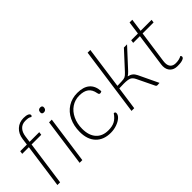

<svg xmlns="http://www.w3.org/2000/svg" viewBox="-5 -1442 2103 2103"><g transform="rotate(-45 1046.5 -390.5)"><path d="M397 -746Q397 -739 392.5 -734Q388 -729 382 -729Q369 -739 353 -742.5Q337 -746 307 -746Q257 -746 226 -714Q195 -682 187 -623L177 -550H327L322 -514H172L100 0H58L130 -514H27L32 -550H135L145 -624Q155 -698 201.5 -740Q248 -782 314 -782Q353 -782 375 -772.5Q397 -763 397 -746ZM479 -550H521L444 0H402ZM488 -697 489 -704Q490 -717 499.5 -725.5Q509 -734 523 -734H529Q542 -734 549.5 -726Q557 -718 555 -704L554 -697Q552 -684 542 -675.5Q532 -667 519 -667H513Q500 -667 493 -675.5Q486 -684 488 -697Z M642 -237Q642 -332 677.5 -405.5Q713 -479 777.5 -519.5Q842 -560 925 -560Q1019 -560 1069.5 -516.5Q1120 -473 1125 -387Q1113 -378 1101 -378Q1092 -378 1086.5 -383Q1081 -388 1078 -405Q1067 -466 1028.5 -495Q990 -524 920 -524Q853 -524 799.5 -488Q746 -452 715.5 -387.5Q685 -323 685 -243Q685 -141 735.5 -84.5Q786 -28 877 -28Q938 -28 977.5 -49Q1017 -70 1051 -120Q1061 -120 1067 -115Q1073 -110 1073 -101Q1073 -73 1045 -47.5Q1017 -22 971.5 -6Q926 10 877 10Q767 10 704.5 -55.5Q642 -121 642 -237Z M1531 -229 1640 0Q1629 0 1620.5 1Q1612 2 1605 2Q1593 2 1587 -9L1490 -210Q1472 -248 1444.5 -259.5Q1417 -271 1358 -271L1286 -269L1248 0H1206L1317 -791H1359L1291 -303L1356 -305Q1393 -306 1410.5 -314Q1428 -322 1454 -350L1638 -550H1687L1487 -333Q1465 -310 1444 -297Q1476 -290 1496.5 -274Q1517 -258 1531 -229Z M1839 -140Q1837 -120 1837 -113Q1837 -70 1858.5 -48Q1880 -26 1921 -26Q1971 -26 2010 -47Q2019 -39 2019 -29Q2019 -22 2014.5 -15.5Q2010 -9 2004 -6Q1987 3 1966 6.5Q1945 10 1909 10Q1856 10 1825 -21Q1794 -52 1794 -105Q1794 -113 1796 -131L1850 -514H1746L1751 -550H1855L1876 -700H1918L1897 -550H2067L2062 -514H1892Z"/></g></svg>

Font: Krub ExtraLight
Style: Italic
Weight: 275
Italic angle: -8°
Designer: Ekaluck Peanpanawate
Foundry: Cadson Demak Co.,Ltd.
Version: Version 1.000; ttfautohint (v1.6)